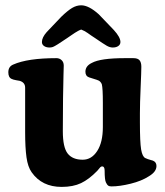

<svg xmlns="http://www.w3.org/2000/svg" viewBox="-20 -696 629 731"><path d="M235.4 -550.8Q191.9 -521 181.2 -517.1Q174.8 -515.1 168.9 -515.1Q155.8 -515.1 147.7 -520.8Q139.6 -526.4 139.6 -536.1Q139.6 -553.2 157.7 -573.7L213.4 -632.3Q237.8 -655.8 254.6 -665.8Q271.5 -675.8 289.1 -675.8Q317.9 -675.8 356 -641.6L413.6 -581.5Q438.5 -554.2 438.5 -536.1Q438.5 -526.4 430.4 -520.8Q422.4 -515.1 409.2 -515.1Q398.4 -515.1 386.7 -521.7Q375 -528.3 342.3 -550.8Q335.9 -554.7 326.9 -561Q317.9 -567.4 313 -570.8Q308.1 -574.2 301.5 -577.9Q294.9 -581.5 289.1 -583.5Q283.2 -581.5 276.6 -577.9Q270 -574.2 265.1 -571Q260.3 -567.9 250.7 -561.3Q241.2 -554.7 235.4 -550.8ZM512.7 -264.2V-230Q512.7 -154.3 517.3 -127Q522 -99.6 533.2 -94.2Q538.1 -91.8 543.2 -90.1Q548.3 -88.4 553.7 -86.9Q559.1 -85.4 562 -84.5Q575.7 -79.1 575.7 -64Q575.7 -42 546.9 -24.9Q519 -6.8 477.5 3.4Q436 13.7 404.3 13.7Q396 13.7 391.8 10.7Q387.7 7.8 383.3 -1.5Q378.4 -11.2 378.4 -45.9Q378.4 -62.5 369.1 -62.5Q366.7 -62.5 364.3 -61Q361.8 -59.6 360.4 -57.6Q358.9 -55.7 355.5 -51.8Q352.1 -47.9 350.1 -45.4Q318.8 -13.2 288.6 1.2Q258.3 15.6 214.8 15.6Q139.6 15.6 100.6 -40Q85.9 -60.5 80.8 -97.4Q75.7 -134.3 75.7 -192.4V-362.3Q75.7 -381.8 55.2 -388.2Q52.7 -388.7 41.5 -390.6Q30.3 -392.6 24.4 -395.5Q11.7 -400.9 11.7 -420.9Q11.7 -442.4 30.3 -450.2Q85.4 -474.6 194.8 -474.6Q206.5 -474.6 214.6 -467Q222.7 -459.5 222.7 -446.3Q222.7 -440.9 221.7 -409.7Q220.7 -378.4 220 -321.3Q219.2 -264.2 219.2 -196.3Q219.2 -134.8 237.8 -111.3Q256.3 -87.9 294.9 -87.9Q328.6 -87.9 350.1 -121.1Q371.6 -154.3 371.6 -212.4V-304.2Q371.6 -359.9 367.7 -375Q365.7 -380.4 362.3 -384Q358.9 -387.7 356.4 -388.9Q354 -390.1 348.6 -392.1Q321.8 -400.4 319.3 -401.4Q305.2 -406.2 305.2 -422.9Q305.2 -444.8 329.6 -456.5Q362.3 -474.6 455.6 -474.6H487.8Q504.4 -474.6 511.2 -466.6Q518.1 -458.5 518.1 -441.9Q518.1 -422.9 515.4 -362.3Q512.7 -301.8 512.7 -264.2Z"/></svg>

Font: Cooper*
Style: Bold
Weight: 700
Designer: Owen Earl
Foundry: indestructible type*
Version: Version 0.001